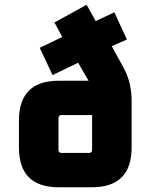

<svg xmlns="http://www.w3.org/2000/svg" viewBox="-20 -791 636 811"><path d="M60 -168V-282Q60 -450 228 -450H354L310 -526L202 -474L148 -589L243 -635L210 -696L346 -771L384 -702L463 -739L516 -624L452 -596L502 -505Q536 -443 536 -364V-168Q536 0 368 0H228Q60 0 60 -168ZM227 -158Q227 -145 240 -145H356Q369 -145 369 -158V-305H240Q227 -305 227 -292Z"/></svg>

Font: Oxanium ExtraLight ExtraBold
Style: Regular
Weight: 800
Version: Version 2.000